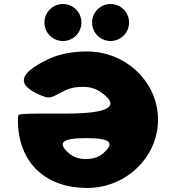

<svg xmlns="http://www.w3.org/2000/svg" viewBox="-20 -918 875 955"><path d="M293 -898C242 -898 201 -857 201 -806C201 -755 242 -714 293 -714C344 -714 385 -755 385 -806C385 -857 344 -898 293 -898ZM530 -898C479 -898 438 -857 438 -806C438 -755 479 -714 530 -714C581 -714 622 -755 622 -806C622 -857 581 -898 530 -898ZM70 -339C69 -333 69 -328 69 -323C69 -98 218 17 413 17C607 17 766 -136 766 -323C766 -509 607 -662 413 -662C342 -662 277 -650 221 -624C53 -544 83 -493 161 -454C238 -416 231 -435 312 -472C336 -482 361 -486 397 -486C425 -486 460 -477 487 -456C576 -390 529 -353 303 -353C77 -353 70 -353 70 -339ZM495 -157C475 -138 445 -127 407 -127C374 -127 347 -136 326 -153C261 -208 289 -231 408 -231C526 -231 554 -210 495 -157Z"/></svg>

Font: Hussar Print
Style: Bold
Weight: 700
Foundry: Cannot Into Space Fonts
Version: Version 2.00